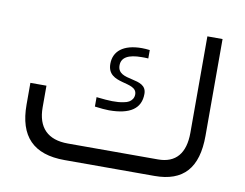

<svg xmlns="http://www.w3.org/2000/svg" viewBox="-71 -734 1065 833"><g transform="rotate(10 461.0 -318.0)"><path d="M262.7 -73.2C174.3 -73.2 127.9 -119.6 127.9 -209V-304.2H57.1V-208.5C57.1 -68.4 124 0 261.2 0H657.7C784.2 0 845.2 -67.9 845.2 -210V-636.2H778.3V-211.4C778.3 -121.1 738.3 -73.2 660.2 -73.2ZM420.4 -287.6C404.8 -287.6 381.3 -289.6 350.6 -293V-251.5C377.4 -248 397.9 -246.1 413.1 -246.1C506.3 -246.1 552.7 -278.3 552.7 -342.8C552.7 -418.9 424.8 -373.5 424.8 -446.3C424.8 -481 454.6 -498 513.7 -498H525.4C526.9 -498 530.8 -498 536.6 -497.6C538.6 -497.1 540.5 -497.1 542.5 -497.1V-534.2C530.8 -535.6 519 -536.6 507.8 -536.6C425.3 -536.6 384.3 -501 384.3 -445.8C384.3 -353 513.7 -393.6 513.7 -333.5C513.7 -317.4 504.4 -305.7 493.2 -299.3C487.3 -295.9 480 -293.5 471.2 -292C453.1 -288.1 439.9 -287.6 420.4 -287.6Z"/></g></svg>

Font: Shabnam Light
Style: Regular
Weight: 300
Foundry: DejaVu fonts team - Redesigned by Saber Rastikerdar - Based on Vazir font
Version: Version 5.0.1